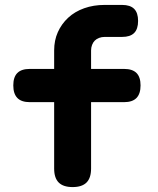

<svg xmlns="http://www.w3.org/2000/svg" viewBox="-20 -750 640 780"><path d="M484 -335H350V-65Q350 -27 331.5 -8.5Q313 10 275 10Q237 10 218.5 -8.5Q200 -27 200 -65V-335H101Q67 -335 50.5 -352Q34 -369 34 -403Q34 -437 50.5 -453.5Q67 -470 101 -470H200V-545Q200 -586 215 -619.5Q230 -653 257 -678Q284 -703 322 -716.5Q360 -730 405 -730H476Q509 -730 525 -714Q541 -698 541 -665Q541 -632 525 -616Q509 -600 476 -600H405Q393 -600 382.5 -596Q372 -592 365 -585Q358 -578 354 -567.5Q350 -557 350 -545V-470H484Q518 -470 534.5 -453.5Q551 -437 551 -403Q551 -369 534.5 -352Q518 -335 484 -335Z"/></svg>

Font: Maple Mono NL ExtraBold
Style: Regular
Weight: 800
Monospace: yes
Designer: subframe7536
Version: Version 7.000